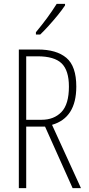

<svg xmlns="http://www.w3.org/2000/svg" viewBox="-20 -969 456 989"><path d="M175 -714Q271 -714 322 -671Q373 -628 373 -523Q373 -362 248 -326L397 0H354L212 -317H115V0H77V-714ZM173 -679H115V-352H194Q258 -352 296.5 -392Q335 -432 335 -523Q335 -606 297.5 -642.5Q260 -679 173 -679ZM315 -941Q299 -917 276.5 -889.5Q254 -862 230 -835.5Q206 -809 187 -791H165V-803Q198 -843 223 -877Q248 -911 272 -949H315Z"/></svg>

Font: Noto Sans Lao ExtraCondensed ExtraLight
Style: Regular
Weight: 200
Width: 2
Designer: Monotype Design Team
Foundry: Monotype Imaging Inc.
Version: Version 2.003; ttfautohint (v1.8.4.7-5d5b)